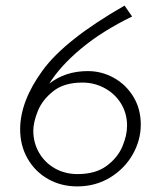

<svg xmlns="http://www.w3.org/2000/svg" viewBox="-20 -659 576 686"><path d="M294 -405Q343 -405 386.5 -381Q430 -357 456.5 -313.5Q483 -270 483 -214Q483 -158 454 -107Q425 -56 373 -24.5Q321 7 256 7Q198 7 151.5 -19.5Q105 -46 78.5 -92.5Q52 -139 52 -197Q52 -297 132 -407Q212 -517 425 -639L452 -600Q345 -548 270 -485.5Q195 -423 156 -360Q213 -405 294 -405ZM257 -37Q321 -37 360.5 -66Q400 -95 417 -135Q434 -175 434 -210Q434 -253 413 -288Q392 -323 355 -343.5Q318 -364 274 -364Q209 -364 170 -333Q131 -302 115 -262Q99 -222 99 -192Q99 -149 119.5 -113.5Q140 -78 176 -57.5Q212 -37 257 -37Z"/></svg>

Font: Josefin Sans Light
Style: Italic
Weight: 300
Italic angle: -7°
Designer: Santiago Orozco
Foundry: Typemade
Version: Version 2.000